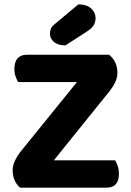

<svg xmlns="http://www.w3.org/2000/svg" viewBox="-20 -860 599 880"><path d="M76 -167 434 -609H480Q518 -578 518 -527Q518 -504 508 -483Q498 -462 482 -442L126 0H72Q57 -12 47.5 -33Q38 -54 38 -80Q38 -102 49 -124.5Q60 -147 76 -167ZM92 0 163 -125H508Q514 -115 519.5 -99Q525 -83 525 -64Q525 -31 510.5 -15.5Q496 0 470 0ZM451 -609 395 -484H63Q57 -494 51.5 -509.5Q46 -525 46 -544Q46 -577 61 -593Q76 -609 102 -609ZM229 -748 339 -840Q377 -840 397.5 -821.5Q418 -803 418 -777Q418 -759 409.5 -744.5Q401 -730 376 -714L280 -652Q245 -652 227 -668Q209 -684 209 -705Q209 -716 212.5 -726.5Q216 -737 229 -748Z"/></svg>

Font: Baloo Bhaijaan 2
Style: Bold
Weight: 700
Designer: Sanskriti Dholi, Noopur Datye and Ek Type
Foundry: Ek Type
Version: Version 1.701